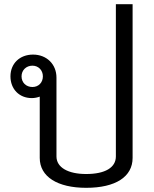

<svg xmlns="http://www.w3.org/2000/svg" viewBox="-20 -887 735 918"><path d="M392 11C533 11 614 -42 614 -132V-867H534V-139C534 -86 483 -55 392 -55C306 -55 250 -86 250 -139V-516C250 -580 203 -626 138 -626C74 -626 30 -583 30 -522C30 -461 72 -418 132 -418C146 -418 159 -421 170 -425V-132C170 -42 255 11 392 11ZM83 -522C83 -551 105 -573 135 -573C164 -573 185 -551 185 -522C185 -492 164 -471 135 -471C105 -471 83 -492 83 -522Z"/></svg>

Font: TPK Tissa Web Quiz
Style: Regular
Weight: 400
Designer: Jacques Le Bailly, Suppakit Chalermlarp | Katatrad Co.,Ltd.
Foundry: Jacques Le Bailly, Cadson Demak Co.,Ltd.
Version: Version 5.000;Glyphs 3.1.2 (3151)